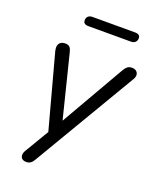

<svg xmlns="http://www.w3.org/2000/svg" viewBox="-158 -770 844 1047"><g transform="rotate(20 264.0 -246.5)"><path d="M124.1 186.9Q108.1 186.9 99.6 179.1Q91.1 171.3 90.9 158.8Q90.7 146.4 99 132.2L192.4 -24.9L187 10.2L66.7 -435.9Q62.4 -453 65.2 -465.8Q68.1 -478.7 78.3 -486Q88.5 -493.3 104.1 -493.3Q121.6 -493.3 130.1 -485Q138.5 -476.8 143.4 -455.9L242.5 -58.6H214.7L447.8 -463.7Q457 -479.2 466.7 -486.2Q476.4 -493.3 491.9 -493.3Q508 -493.3 517.2 -485.5Q526.5 -477.7 527.7 -465.5Q529 -453.3 520.2 -438.1L168.3 156.8Q159.6 172.3 149.6 179.6Q139.6 186.9 124.1 186.9ZM190.2 -625Q160.2 -625 160.2 -648.1Q160.2 -663.3 169.3 -671.6Q178.4 -679.9 193.6 -679.9H441.1Q471 -679.9 471 -656.9Q471 -642.7 462.2 -633.8Q453.4 -625 437.7 -625Z"/></g></svg>

Font: Nunito ExtraLight
Style: Italic
Weight: 200
Italic angle: -9°
Designer: Vernon Adams
Foundry: Vernon Adams
Version: Version 3.602